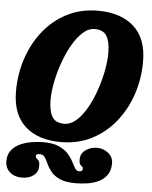

<svg xmlns="http://www.w3.org/2000/svg" viewBox="-65 -821 891 1124"><g transform="rotate(5 381.0 -259.0)"><path d="M27.5 -256.5Q27.5 -357.5 58 -449.2Q88.5 -541 145.8 -612.8Q203 -684.5 283.8 -726Q364.5 -767.5 465.5 -767.5Q600 -767.5 676.8 -698.2Q753.5 -629 753.5 -493.5Q753.5 -392.5 722.8 -300.8Q692 -209 634.2 -137.2Q576.5 -65.5 495.8 -24Q415 17.5 315 17.5Q180 17.5 103.8 -51.8Q27.5 -121 27.5 -256.5ZM233.5 -224.5Q233.5 -160.5 253.2 -125.8Q273 -91 324.5 -91Q362.5 -91 396.2 -121Q430 -151 457.5 -199.8Q485 -248.5 505 -306.8Q525 -365 535.8 -422.2Q546.5 -479.5 546.5 -525.5Q546.5 -589.5 526.8 -624.2Q507 -659 455.5 -659Q419 -659 385.8 -629Q352.5 -599 324.8 -550.2Q297 -501.5 276.5 -443.5Q256 -385.5 244.8 -328.2Q233.5 -271 233.5 -224.5ZM7 156.5Q7 116.5 27.8 91Q48.5 65.5 80.5 51.8Q112.5 38 148.2 32.5Q184 27 213.5 27Q269.5 27 304.2 42.2Q339 57.5 359.2 80Q379.5 102.5 391 125.2Q402.5 148 412 163.2Q421.5 178.5 435 178.5Q448 178.5 452.5 173.8Q457 169 457 162.5Q457 153 451.2 149.5Q445.5 146 439.5 138.2Q433.5 130.5 433.5 108.5Q433.5 74 462.8 53.2Q492 32.5 528.5 32.5Q567 32.5 595.8 55.8Q624.5 79 624.5 115.5Q624.5 159 604.5 185.8Q584.5 212.5 553.2 226.5Q522 240.5 487.2 245.2Q452.5 250 422.5 250Q363.5 250 329.5 234.8Q295.5 219.5 277.2 197Q259 174.5 249 151.8Q239 129 228.5 113.8Q218 98.5 198.5 98.5Q176 98.5 176 112.5Q176 120.5 182.2 124.8Q188.5 129 194.8 137.8Q201 146.5 201 168.5Q201 203 174.5 223.8Q148 244.5 105.5 244.5Q61.5 244.5 34.2 220.2Q7 196 7 156.5Z"/></g></svg>

Font: Besley* Narrow Heavy
Style: Italic
Weight: 800
Width: 4
Italic angle: -13°
Designer: Owen Earl
Foundry: indestructible type*
Version: Version 3.000; ttfautohint (v1.8.3)